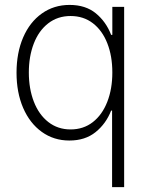

<svg xmlns="http://www.w3.org/2000/svg" viewBox="-20 -558 599 777"><path d="M433.6 -110.4H429.7Q409.2 -57.6 366.9 -23.4Q324.7 10.7 260.7 10.7Q197.8 10.7 149.2 -24.2Q100.6 -59.1 73.7 -121.3Q46.9 -183.6 46.9 -263.7Q46.9 -344.2 73.7 -406.5Q100.6 -468.8 149.4 -503.4Q198.2 -538.1 261.7 -538.1Q326.2 -538.1 367.7 -504.2Q409.2 -470.2 429.7 -417H434.6V-530.3H482.4V199.2H433.6ZM434.6 -264.6Q434.6 -331.1 414.3 -382.8Q394 -434.6 356 -463.9Q317.9 -493.2 265.6 -493.2Q213.4 -493.2 175 -463.4Q136.7 -433.6 116.7 -381.6Q96.7 -329.6 96.7 -264.6Q96.7 -199.2 116.9 -146.7Q137.2 -94.2 175.5 -64.2Q213.9 -34.2 265.6 -34.2Q317.4 -34.2 355.5 -63.7Q393.6 -93.3 414.1 -145.8Q434.6 -198.2 434.6 -264.6Z"/></svg>

Font: Pretendard JP ExtraLight
Style: Regular
Weight: 200
Designer: Base glyphs from Inter by Rasmus Andersson; Hangeul glyphs from Noto Sans CJK(Source Han Sans) by Jang Soo-young and Kan
Foundry: Kil Hyung-jin
Version: Version 1.309